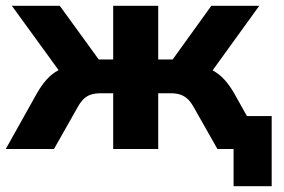

<svg xmlns="http://www.w3.org/2000/svg" viewBox="-24 -516 985 665"><path d="M785 129V0H745V-114H917V129ZM-4 0 104 -193Q120 -221 138 -241Q156 -261 178 -272.5Q200 -284 228 -287L203 -240L17 -496H183L318 -310H368V-496H524V-310H574L708 -496H874L689 -240L663 -287Q691 -284 713 -272Q735 -260 753 -240.5Q771 -221 787 -193L895 0H729L648 -143Q637 -163 625.5 -173.5Q614 -184 600 -188.5Q586 -193 567 -193H524V0H368V-193H324Q306 -193 291.5 -188.5Q277 -184 266 -173.5Q255 -163 244 -143L163 0Z"/></svg>

Font: Nunito Sans 10pt ExtraBold
Style: Regular
Weight: 800
Designer: Vernon Adams
Foundry: Vernon Adams
Version: Version 3.101;gftools[0.9.27]